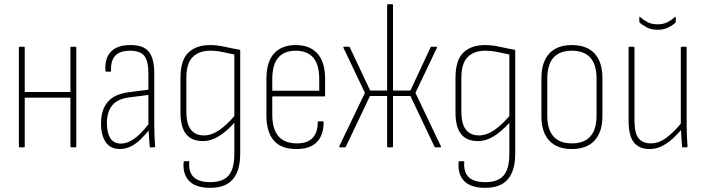

<svg xmlns="http://www.w3.org/2000/svg" viewBox="-20 -703 3366 916"><path d="M74 0Q70 0 70 -4V-476Q70 -480 74 -480H94Q98 -480 98 -476V-264H316V-476Q316 -480 320 -480H339Q344 -480 344 -476V-4Q344 0 339 0H320Q316 0 316 -4V-237H98V-4Q98 0 94 0Z M552 8Q507 8 484.5 -24.5Q462 -57 462 -114Q462 -179 494 -217Q526 -255 600 -264L688 -275V-352Q688 -412 668.5 -436.5Q649 -461 600 -461Q505 -461 510 -366Q510 -361 506 -361H487Q483 -361 483 -367Q479 -424 509 -456Q539 -488 601 -488Q662 -489 689 -457.5Q716 -426 716 -353V-112Q716 -82 717 -55Q718 -28 720 -5Q721 0 716 0H698Q694 0 694 -5Q691 -44 689 -80Q648 -30 616.5 -11Q585 8 552 8ZM490 -115Q490 -69 506.5 -43.5Q523 -18 557 -18Q586 -18 617.5 -39Q649 -60 688 -110V-250L601 -239Q541 -232 515.5 -200.5Q490 -169 490 -115Z M982 193Q914 193 882.5 160.5Q851 128 856 71Q856 66 860 66H880Q883 66 883 71Q879 117 903.5 141.5Q928 166 983 166Q1043 166 1070.5 134.5Q1098 103 1098 30V-32Q1098 -53 1098 -74Q1098 -95 1098 -116V-117Q1061 -76 1024 -53Q987 -30 948 -30Q894 -30 867.5 -63.5Q841 -97 841 -168V-330Q841 -416 878.5 -452Q916 -488 981 -488Q1016 -488 1051.5 -480Q1087 -472 1126 -465V30Q1126 195 982 193ZM953 -57Q989 -57 1025 -81.5Q1061 -106 1098 -149V-443Q1069 -449 1040.5 -455Q1012 -461 982 -461Q930 -461 899.5 -431Q869 -401 869 -330V-171Q869 -57 953 -57Z M1395 8Q1251 9 1251 -153V-326Q1251 -408 1287.5 -448Q1324 -488 1391 -488Q1458 -488 1494.5 -447.5Q1531 -407 1531 -327V-248Q1531 -243 1527 -243H1279V-156Q1279 -19 1396 -19Q1447 -19 1471.5 -45Q1496 -71 1496 -120Q1496 -124 1500 -124H1520Q1524 -124 1524 -120Q1524 -58 1491.5 -25Q1459 8 1395 8ZM1279 -270H1503V-326Q1503 -461 1391 -461Q1279 -461 1279 -326Z M1602 0Q1597 0 1599 -6L1721 -260L1619 -474Q1616 -480 1621 -480H1644Q1648 -480 1649 -477L1746 -271H1827V-679Q1827 -683 1832 -683H1851Q1855 -683 1855 -679V-271H1938L2034 -477Q2035 -480 2039 -480H2061Q2067 -480 2064 -474L1962 -260L2083 -6Q2086 0 2081 0H2058Q2054 0 2053 -3L1938 -245H1855V-4Q1855 0 1851 0H1832Q1827 0 1827 -4V-245H1745L1630 -3Q1628 0 1625 0Z M2294 193Q2226 193 2194.5 160.5Q2163 128 2168 71Q2168 66 2172 66H2192Q2195 66 2195 71Q2191 117 2215.5 141.5Q2240 166 2295 166Q2355 166 2382.5 134.5Q2410 103 2410 30V-32Q2410 -53 2410 -74Q2410 -95 2410 -116V-117Q2373 -76 2336 -53Q2299 -30 2260 -30Q2206 -30 2179.5 -63.5Q2153 -97 2153 -168V-330Q2153 -416 2190.5 -452Q2228 -488 2293 -488Q2328 -488 2363.5 -480Q2399 -472 2438 -465V30Q2438 195 2294 193ZM2265 -57Q2301 -57 2337 -81.5Q2373 -106 2410 -149V-443Q2381 -449 2352.5 -455Q2324 -461 2294 -461Q2242 -461 2211.5 -431Q2181 -401 2181 -330V-171Q2181 -57 2265 -57Z M2708 8Q2638 8 2600.5 -32Q2563 -72 2563 -149V-330Q2563 -407 2600.5 -447.5Q2638 -488 2708 -488Q2779 -488 2816.5 -448Q2854 -408 2854 -330V-149Q2854 -73 2816.5 -32.5Q2779 8 2708 8ZM2708 -19Q2826 -19 2826 -152V-328Q2826 -461 2708 -461Q2591 -461 2591 -328V-152Q2591 -19 2708 -19Z M3079 8Q3030 8 3004.5 -23Q2979 -54 2979 -126V-476Q2979 -480 2983 -480H3003Q3007 -480 3007 -476V-128Q3007 -68 3026.5 -43.5Q3046 -19 3085 -19Q3123 -19 3158 -45Q3193 -71 3228 -113V-476Q3228 -480 3232 -480H3252Q3256 -480 3256 -476V-112Q3256 -54 3260 -5Q3260 0 3256 0H3238Q3234 0 3234 -4Q3232 -24 3231 -44.5Q3230 -65 3229 -83Q3193 -40 3156 -16Q3119 8 3079 8ZM3117 -561Q3086 -561 3064.5 -573Q3043 -585 3033 -594Q3030 -597 3030 -601V-619Q3030 -626 3035 -621Q3049 -608 3069 -597.5Q3089 -587 3117 -587Q3145 -587 3165 -597.5Q3185 -608 3199 -621Q3204 -626 3204 -619V-601Q3204 -597 3202 -594Q3191 -584 3169.5 -572.5Q3148 -561 3117 -561Z"/></svg>

Font: Sofia Sans Cond ExtraLight
Style: Regular
Weight: 200
Width: 3
Designer: Botio Nikoltchev, Ani Petrova
Foundry: lettersoup
Version: Version 4.100; ttfautohint (v1.8.3)